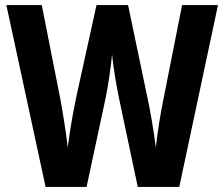

<svg xmlns="http://www.w3.org/2000/svg" viewBox="-20 -734 881 754"><path d="M836 -714H695L622 -345C610 -288 598 -211 592 -155C584 -220 569 -306 557 -360L483 -714H359L281 -360C270 -309 254 -222 246 -155C240 -210 227 -291 217 -345L144 -714H5L159 0H320L395 -350C405 -399 416 -474 420 -520C426 -462 438 -393 447 -350L521 0H684Z"/></svg>

Font: Noto Sans Georgian Condensed Bold
Style: Regular
Weight: 700
Width: 3
Designer: Monotype Design Team, Akaki Razmadze
Foundry: Google LLC
Version: Version 2.005